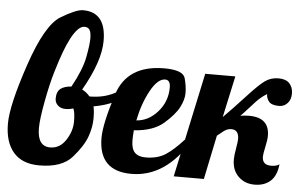

<svg xmlns="http://www.w3.org/2000/svg" viewBox="-66 -830 1452 915"><g transform="rotate(5 660.0 -372.5)"><path d="M202.1 -320.3Q202.1 -354 220.7 -367.9Q239.3 -381.8 272 -383.8Q318.8 -468.8 330.3 -529.5Q341.8 -590.3 341.8 -619.6Q341.8 -648.9 334 -660.9Q326.2 -672.9 309.6 -672.9Q293 -672.9 276.9 -655.8Q260.7 -638.7 245.6 -609.6Q230.5 -580.6 216.3 -542.5Q202.1 -504.4 184.6 -445.8Q167 -387.2 150.9 -301.3Q134.8 -215.3 134.8 -172.9Q134.8 -85.9 195.8 -85.9Q242.2 -85.9 270.5 -129.4Q298.8 -172.9 298.8 -218.3Q298.8 -263.2 290 -280.8Q273.4 -274.9 252 -274.9Q230.5 -274.9 216.3 -287.8Q202.1 -300.8 202.1 -320.3ZM151.9 3.9Q69.3 3.9 27.6 -44.9Q-14.2 -93.8 -14.2 -181.6Q-14.2 -269.5 52.5 -466.8Q119.1 -664.1 190.9 -707.5Q262.7 -751 295.9 -751Q405.8 -751 405.8 -613.8Q405.8 -516.1 324.2 -374Q344.7 -364.3 361.8 -344.2Q427.7 -344.2 478.3 -370.1Q528.8 -396 544.9 -407.2L554.2 -379.9Q496.6 -318.4 384.8 -298.8Q390.1 -280.8 390.1 -240.2Q390.1 -199.7 374 -154.1Q357.9 -108.4 308.8 -52.2Q259.8 3.9 151.9 3.9Z M739.3 -419.9Q739.3 -456.1 714.4 -456.1Q678.7 -456.1 644.5 -393.8Q610.4 -331.5 594.2 -250Q652.3 -253.9 695.8 -303.5Q739.3 -353 739.3 -419.9ZM436 -152.8Q436 -220.2 482.4 -364.5Q528.8 -508.8 706.1 -508.8Q795.9 -508.8 806.2 -470.2Q816.4 -431.6 816.4 -400.4Q816.4 -369.1 797.4 -332Q778.3 -294.9 728.5 -251.5Q678.7 -208 586.4 -202.1Q584 -173.8 584 -155.3Q584 -113.3 601.3 -95.7Q618.7 -78.1 652.3 -78.1Q710.4 -78.1 748.3 -102.8Q786.1 -127.4 833 -179.2H867.2Q756.8 5.9 592.3 5.9Q436 5.9 436 -152.8Z M1085 -203.1Q1085 -248 1048.8 -248Q1029.3 -248 1012 -234.1Q994.6 -220.2 982.9 -210.9L939 0H794.9L901.9 -500H1045.9L1002.9 -301.8Q1048.8 -347.7 1104.2 -408.2Q1159.7 -468.8 1187.7 -488.8Q1215.8 -508.8 1252 -508.8Q1287.6 -508.8 1304.7 -490Q1321.8 -471.2 1321.8 -441.9Q1321.8 -412.6 1305.4 -395.3Q1289.1 -377.9 1265.6 -377.9Q1230 -377.9 1217 -393.6Q1204.1 -409.2 1204.1 -429.2Q1176.3 -412.6 1153.1 -387.7Q1129.9 -362.8 1115.7 -346.7Q1101.6 -330.6 1085.9 -314.9Q1104 -318.8 1127.9 -318.8Q1225.1 -318.8 1225.1 -231Q1225.1 -211.4 1217.5 -177.5Q1210 -143.6 1210 -130.9Q1210 -90.8 1252 -90.8Q1278.8 -90.8 1292 -101.1Q1286.6 -46.4 1257.6 -20.3Q1228.5 5.9 1181.6 5.9Q1134.8 5.9 1104 -24.2Q1073.2 -54.2 1073.2 -105Q1073.2 -124.5 1079.1 -157.7Q1085 -190.9 1085 -203.1Z"/></g></svg>

Font: Lobster-Regular
Style: Regular
Weight: 400
Designer: Pablo Impallari
Foundry: Pablo Impallari
Version: Version 1.007; ttfautohint (v1.1) -l 8 -r 50 -G 50 -x 14 -D 